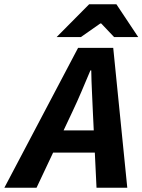

<svg xmlns="http://www.w3.org/2000/svg" viewBox="-82 -875 664 895"><path d="M-61.6 0 281.9 -651.8H445.8L511.3 0H367.9L350.9 -353.2Q349 -401.6 346.6 -448.8Q344.2 -496 343.4 -546.7H339.4Q318.2 -496.5 298.2 -449.3Q278.2 -402 255 -353.2L88.4 0ZM109.1 -163.8 133.6 -267.1H431.6L407.6 -163.8ZM181.8 -702.1 333.5 -855.1H460.6L562.4 -702.1H450L389.7 -765.7H385.7L294.9 -702.1Z"/></svg>

Font: Source Sans 3 VF
Style: Italic
Weight: 200
Italic angle: -11°
Designer: Paul D. Hunt
Foundry: Adobe Systems Incorporated
Version: Version 3.042;hotconv 1.0.118;makeotfexe 2.5.65603